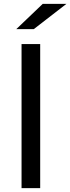

<svg xmlns="http://www.w3.org/2000/svg" viewBox="-20 -969 362 989"><path d="M64 -819 200 -949H322L154 -819ZM91 0V-742H187V0Z"/></svg>

Font: Montserrat
Style: Regular
Weight: 500
Designer: Julieta Ulanovsky
Foundry: Julieta Ulanovsky
Version: Version 7.200;PS 007.200;hotconv 1.0.88;makeotf.lib2.5.64775